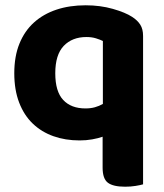

<svg xmlns="http://www.w3.org/2000/svg" viewBox="-20 -516 619 726"><path d="M521 181Q511 184 492.5 187Q474 190 453 190Q408 190 388 175Q368 160 368 118V1Q351 7 328.5 11Q306 15 281 15Q227 15 182 -1Q137 -17 104 -48.5Q71 -80 52.5 -128Q34 -176 34 -239Q34 -303 53.5 -351Q73 -399 108.5 -431Q144 -463 193.5 -479.5Q243 -496 304 -496Q359 -496 406.5 -482.5Q454 -469 480 -452Q500 -439 510.5 -422.5Q521 -406 521 -380ZM303 -106Q323 -106 339 -110.5Q355 -115 369 -123V-361Q359 -366 343 -371Q327 -376 307 -376Q253 -376 221 -342.5Q189 -309 189 -239Q189 -170 219 -138Q249 -106 303 -106Z"/></svg>

Font: Baloo Thambi 2
Style: Bold
Weight: 700
Designer: Aadarsh Rajan and Ek Type
Foundry: Ek Type
Version: Version 1.640;hotconv 1.0.111;makeotfexe 2.5.65597; ttfautoh